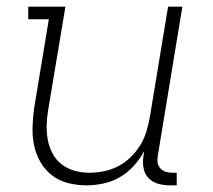

<svg xmlns="http://www.w3.org/2000/svg" viewBox="-20 -550 640 578"><path d="M240 8Q212 8 184.5 1Q157 -6 136 -22.5Q115 -39 101.5 -62.5Q88 -86 82.5 -113Q77 -140 78 -168.5Q79 -197 83 -226L127 -492H65V-530H177L125 -219Q121 -196 120.5 -173Q120 -150 124 -128.5Q128 -107 138.5 -87.5Q149 -68 166 -55Q183 -42 204.5 -36Q226 -30 249 -30Q271 -30 293 -34.5Q315 -39 335.5 -49.5Q356 -60 373 -76.5Q390 -93 402 -112.5Q414 -132 420.5 -153.5Q427 -175 431 -197L486 -530H529L455 -81Q453 -71 454.5 -61Q456 -51 462 -44Q468 -37 477.5 -33.5Q487 -30 497 -30H512V8H491Q473 8 455.5 3Q438 -2 426.5 -14.5Q415 -27 412 -45Q409 -63 412 -81L414 -95Q401 -71 382.5 -50.5Q364 -30 340.5 -16.5Q317 -3 291 2.5Q265 8 240 8Z"/></svg>

Font: Iosevka Slab XLtEx
Style: Italic
Weight: 200
Width: 7
Italic angle: -9°
Monospace: yes
Designer: Belleve Invis
Foundry: Belleve Invis
Version: Version 11.1.0; ttfautohint (v1.8.3)